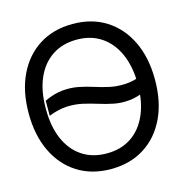

<svg xmlns="http://www.w3.org/2000/svg" viewBox="-108 -834 927 949"><g transform="rotate(-15 355.0 -359.0)"><path d="M614.3 -398.4V-321.3Q564 -297.9 521.5 -293.7Q479 -289.6 441.4 -297.1Q403.8 -304.7 367.7 -316.2Q331.5 -327.6 293.7 -336.2Q255.9 -344.7 213.4 -343Q170.9 -341.3 120.1 -321.3V-398.4Q170.9 -421.9 213.4 -425.5Q255.9 -429.2 293.7 -421.9Q331.5 -414.6 367.7 -402.8Q403.8 -391.1 441.4 -382.8Q479 -374.5 521.5 -376.5Q564 -378.4 614.3 -398.4ZM668.9 -359.4Q668.9 -247.1 629.2 -163.6Q589.4 -80.1 516.6 -34.2Q443.8 11.7 345.7 11.7Q247.6 11.7 175 -34.2Q102.5 -80.1 62.5 -163.6Q22.5 -247.1 22.5 -359.4Q22.5 -472.2 62.5 -555.4Q102.5 -638.7 175 -684.6Q247.6 -730.5 345.7 -730.5Q443.8 -730.5 516.4 -684.6Q588.9 -638.7 628.9 -555.4Q668.9 -472.2 668.9 -359.4ZM581.1 -359.4Q581.1 -448.2 552.5 -513.7Q523.9 -579.1 471.2 -614.7Q418.5 -650.4 345.7 -650.4Q272 -650.4 219 -614.7Q166 -579.1 137.9 -513.7Q109.9 -448.2 110.4 -359.4Q109.9 -270.5 137.9 -205.1Q166 -139.6 219 -104Q272 -68.4 345.7 -68.4Q418.9 -68.4 471.7 -104Q524.4 -139.6 552.7 -205.1Q581.1 -270.5 581.1 -359.4Z"/></g></svg>

Font: Inter Display V
Style: Regular
Weight: 400
Designer: Rasmus Andersson
Foundry: rsms
Version: Version 3.015;git-src